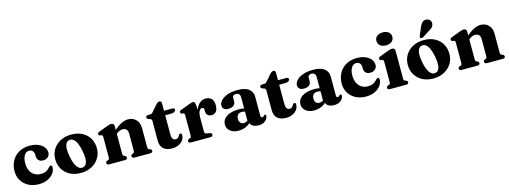

<svg xmlns="http://www.w3.org/2000/svg" viewBox="-11 -1580 6469 2439"><g transform="rotate(-15 3223.0 -360.5)"><path d="M507 -344.5Q507 -311.5 482.8 -288.5Q458.5 -265.5 418 -265.5Q379 -265.5 358.8 -286.8Q338.5 -308 338.5 -342V-358.5Q338.5 -391.5 321.5 -411.2Q304.5 -431 275.5 -431Q251 -431 231 -415Q211 -399 199 -367.8Q187 -336.5 187 -291.5Q187 -230.5 207.5 -189.5Q228 -148.5 264 -127.5Q300 -106.5 345.5 -106.5Q383 -106.5 412 -119Q441 -131.5 462.5 -159Q474 -170 480.2 -174Q486.5 -178 493 -178Q502 -178 506 -169.8Q510 -161.5 510 -149.5Q508.5 -105.5 480 -68.5Q451.5 -31.5 402 -9.2Q352.5 13 287.5 13Q213.5 13 155.2 -16.8Q97 -46.5 63.5 -100.5Q30 -154.5 30 -226.5Q30 -302 63 -361.8Q96 -421.5 156 -456Q216 -490.5 297.5 -490.5Q362 -490.5 409 -470.8Q456 -451 481.5 -418Q507 -385 507 -344.5Z M846 -490.5Q927 -490.5 988 -458.5Q1049 -426.5 1082.8 -369.5Q1116.5 -312.5 1116.5 -237Q1116.5 -166.5 1081.2 -109.8Q1046 -53 983.8 -20Q921.5 13 839.5 13Q759 13 698 -19.2Q637 -51.5 603 -108.5Q569 -165.5 569 -240Q569 -312 604.2 -368.5Q639.5 -425 701.8 -457.8Q764 -490.5 846 -490.5ZM882 -48.5Q908.5 -53.5 924 -77.5Q939.5 -101.5 941.8 -145.5Q944 -189.5 931 -254.5Q918.5 -318 899.5 -358.5Q880.5 -399 856 -416.8Q831.5 -434.5 804 -429Q777.5 -424 762 -400Q746.5 -376 744.5 -332Q742.5 -288 755 -223Q767 -160 786.2 -119.2Q805.5 -78.5 829.8 -61Q854 -43.5 882 -48.5Z M1408 -451.5V-91.5Q1408 -74 1411.8 -66.5Q1415.5 -59 1423.5 -55.5L1438 -50Q1454 -42 1454 -26.5Q1454 0 1421.5 0H1213.5Q1197 0 1189.2 -6.8Q1181.5 -13.5 1181.5 -25Q1181.5 -33.5 1186.2 -39.8Q1191 -46 1201 -50.5L1216.5 -55.5Q1225 -58.5 1228.5 -66.2Q1232 -74 1232 -91.5V-354Q1232 -368 1228 -374.2Q1224 -380.5 1215.5 -382.5L1197 -385Q1187 -388 1182.8 -393.2Q1178.5 -398.5 1178.5 -407Q1178.5 -417 1184.2 -423Q1190 -429 1205 -435L1308.5 -473.5Q1330 -482 1343.8 -485.8Q1357.5 -489.5 1369.5 -489.5Q1388.5 -489.5 1398.2 -478.8Q1408 -468 1408 -451.5ZM1391.5 -335 1365.5 -362.5 1382.5 -378Q1449.5 -440.5 1499 -465.5Q1548.5 -490.5 1591 -490.5Q1656.5 -490.5 1696.5 -448Q1736.5 -405.5 1736.5 -335.5V-92Q1736.5 -74.5 1740.2 -66.5Q1744 -58.5 1752.5 -55.5L1767 -50.5Q1777.5 -46 1782.2 -39.8Q1787 -33.5 1787 -25Q1787 -13.5 1779.2 -6.8Q1771.5 0 1754.5 0H1547Q1514 0 1514 -26.5Q1514 -42 1530 -50L1544.5 -55.5Q1553.5 -59 1557 -66.8Q1560.5 -74.5 1560.5 -92V-310.5Q1560.5 -348.5 1542.5 -367.2Q1524.5 -386 1493 -386Q1474 -386 1452.2 -377.5Q1430.5 -369 1410.5 -351.5Z M1865.5 -421 1845.5 -427.5Q1834 -432 1829 -438Q1824 -444 1824 -452.5Q1824 -464.5 1832 -471Q1840 -477.5 1853.5 -477.5H1882.5Q1893 -477.5 1901.2 -482Q1909.5 -486.5 1920 -499L1989 -578.5Q2002 -593 2013.8 -600Q2025.5 -607 2037 -607Q2049 -607 2056 -599Q2063 -591 2063 -576V-162Q2063 -126 2076.2 -107.2Q2089.5 -88.5 2113.5 -88.5Q2132 -88.5 2142.2 -96.8Q2152.5 -105 2158.8 -115.8Q2165 -126.5 2171.2 -135Q2177.5 -143.5 2188 -144Q2196.5 -144 2201.5 -138Q2206.5 -132 2206.5 -118Q2206.5 -82.5 2185.2 -53Q2164 -23.5 2126.5 -5.8Q2089 12 2041 12Q1968 12 1927.8 -23.5Q1887.5 -59 1887.5 -131.5V-390Q1887.5 -404 1882.2 -410.2Q1877 -416.5 1865.5 -421ZM1999 -418V-477.5H2173Q2186.5 -477.5 2194.2 -471.8Q2202 -466 2202 -455.5Q2202 -439.5 2186.5 -428.8Q2171 -418 2135.5 -418Z M2466 -269Q2466 -343.5 2486.2 -392.8Q2506.5 -442 2540 -466.2Q2573.5 -490.5 2612 -490.5Q2662.5 -490.5 2689.5 -461.2Q2716.5 -432 2716.5 -374.5Q2716.5 -319.5 2694 -293Q2671.5 -266.5 2636 -266.5Q2600 -266.5 2581.5 -285.5Q2563 -304.5 2563 -338V-357.5Q2562.5 -372 2556.5 -379.2Q2550.5 -386.5 2537 -386.5Q2523 -386.5 2511.2 -374.8Q2499.5 -363 2492 -338.5Q2484.5 -314 2484.5 -274ZM2473.5 -451.5 2484.5 -341.5V-91.5Q2484.5 -76 2489.8 -69Q2495 -62 2511.5 -59L2552 -52Q2565.5 -49.5 2571.8 -43.2Q2578 -37 2578 -25.5Q2578 -13.5 2569.5 -6.8Q2561 0 2545 0H2290Q2273.5 0 2265.8 -6.8Q2258 -13.5 2258 -25Q2258 -33.5 2262.8 -40Q2267.5 -46.5 2278 -50.5L2293 -55.5Q2301.5 -58.5 2305 -66.2Q2308.5 -74 2308.5 -91.5V-352.5Q2308.5 -366.5 2304.5 -372.8Q2300.5 -379 2292 -381L2273.5 -383.5Q2263.5 -386.5 2259.2 -391.8Q2255 -397 2255 -405.5Q2255 -415.5 2260.8 -421.8Q2266.5 -428 2282 -433.5L2382 -471Q2412 -482.5 2425.2 -485.8Q2438.5 -489 2446 -489Q2458 -489 2464.5 -480.5Q2471 -472 2473.5 -451.5Z M3066.5 -66V-76.5L3054 -78V-389Q3054 -416 3040 -431.5Q3026 -447 3001 -447Q2979.5 -447 2966.8 -437.5Q2954 -428 2954 -413.5V-364Q2954 -328 2929.5 -308.5Q2905 -289 2860.5 -289Q2822.5 -289 2803.2 -305.8Q2784 -322.5 2784 -353Q2784 -385 2812 -416.5Q2840 -448 2895.2 -469Q2950.5 -490 3033 -490Q3131.5 -490 3179.8 -452Q3228 -414 3228 -348.5V-99Q3228 -87 3233.2 -80.5Q3238.5 -74 3248.5 -74Q3258.5 -74 3263.8 -79Q3269 -84 3273.5 -89Q3276.5 -92 3279.8 -94.5Q3283 -97 3287.5 -97Q3295 -97 3298.2 -91.8Q3301.5 -86.5 3301.5 -78Q3301.5 -58.5 3287.8 -37.5Q3274 -16.5 3246.5 -1.8Q3219 13 3178 13Q3128 13 3097.2 -8.8Q3066.5 -30.5 3066.5 -66ZM2764.5 -105.5Q2764.5 -171 2823.2 -210Q2882 -249 2988 -249Q3019 -249 3043 -244.2Q3067 -239.5 3083.5 -231L3069.5 -193.5Q3056 -200.5 3042.5 -204Q3029 -207.5 3013 -207.5Q2980 -207.5 2961.2 -188.8Q2942.5 -170 2942.5 -135.5Q2942.5 -100.5 2959.5 -82.2Q2976.5 -64 3003.5 -64Q3024 -64 3043 -73.5Q3062 -83 3073.5 -98.5L3085 -64.5Q3059 -27.5 3013.2 -7.2Q2967.5 13 2915.5 13Q2848 13 2806.2 -20.2Q2764.5 -53.5 2764.5 -105.5Z M3364.5 -421 3344.5 -427.5Q3333 -432 3328 -438Q3323 -444 3323 -452.5Q3323 -464.5 3331 -471Q3339 -477.5 3352.5 -477.5H3381.5Q3392 -477.5 3400.2 -482Q3408.5 -486.5 3419 -499L3488 -578.5Q3501 -593 3512.8 -600Q3524.5 -607 3536 -607Q3548 -607 3555 -599Q3562 -591 3562 -576V-162Q3562 -126 3575.2 -107.2Q3588.5 -88.5 3612.5 -88.5Q3631 -88.5 3641.2 -96.8Q3651.5 -105 3657.8 -115.8Q3664 -126.5 3670.2 -135Q3676.5 -143.5 3687 -144Q3695.5 -144 3700.5 -138Q3705.5 -132 3705.5 -118Q3705.5 -82.5 3684.2 -53Q3663 -23.5 3625.5 -5.8Q3588 12 3540 12Q3467 12 3426.8 -23.5Q3386.5 -59 3386.5 -131.5V-390Q3386.5 -404 3381.2 -410.2Q3376 -416.5 3364.5 -421ZM3498 -418V-477.5H3672Q3685.5 -477.5 3693.2 -471.8Q3701 -466 3701 -455.5Q3701 -439.5 3685.5 -428.8Q3670 -418 3634.5 -418Z M4060 -66V-76.5L4047.5 -78V-389Q4047.5 -416 4033.5 -431.5Q4019.5 -447 3994.5 -447Q3973 -447 3960.2 -437.5Q3947.5 -428 3947.5 -413.5V-364Q3947.5 -328 3923 -308.5Q3898.5 -289 3854 -289Q3816 -289 3796.8 -305.8Q3777.5 -322.5 3777.5 -353Q3777.5 -385 3805.5 -416.5Q3833.5 -448 3888.8 -469Q3944 -490 4026.5 -490Q4125 -490 4173.2 -452Q4221.5 -414 4221.5 -348.5V-99Q4221.5 -87 4226.8 -80.5Q4232 -74 4242 -74Q4252 -74 4257.2 -79Q4262.5 -84 4267 -89Q4270 -92 4273.2 -94.5Q4276.5 -97 4281 -97Q4288.5 -97 4291.8 -91.8Q4295 -86.5 4295 -78Q4295 -58.5 4281.2 -37.5Q4267.5 -16.5 4240 -1.8Q4212.5 13 4171.5 13Q4121.5 13 4090.8 -8.8Q4060 -30.5 4060 -66ZM3758 -105.5Q3758 -171 3816.8 -210Q3875.5 -249 3981.5 -249Q4012.5 -249 4036.5 -244.2Q4060.5 -239.5 4077 -231L4063 -193.5Q4049.5 -200.5 4036 -204Q4022.5 -207.5 4006.5 -207.5Q3973.5 -207.5 3954.8 -188.8Q3936 -170 3936 -135.5Q3936 -100.5 3953 -82.2Q3970 -64 3997 -64Q4017.5 -64 4036.5 -73.5Q4055.5 -83 4067 -98.5L4078.5 -64.5Q4052.5 -27.5 4006.8 -7.2Q3961 13 3909 13Q3841.5 13 3799.8 -20.2Q3758 -53.5 3758 -105.5Z M4809.5 -344.5Q4809.5 -311.5 4785.2 -288.5Q4761 -265.5 4720.5 -265.5Q4681.5 -265.5 4661.2 -286.8Q4641 -308 4641 -342V-358.5Q4641 -391.5 4624 -411.2Q4607 -431 4578 -431Q4553.5 -431 4533.5 -415Q4513.5 -399 4501.5 -367.8Q4489.5 -336.5 4489.5 -291.5Q4489.5 -230.5 4510 -189.5Q4530.5 -148.5 4566.5 -127.5Q4602.5 -106.5 4648 -106.5Q4685.5 -106.5 4714.5 -119Q4743.5 -131.5 4765 -159Q4776.5 -170 4782.8 -174Q4789 -178 4795.5 -178Q4804.5 -178 4808.5 -169.8Q4812.5 -161.5 4812.5 -149.5Q4811 -105.5 4782.5 -68.5Q4754 -31.5 4704.5 -9.2Q4655 13 4590 13Q4516 13 4457.8 -16.8Q4399.5 -46.5 4366 -100.5Q4332.5 -154.5 4332.5 -226.5Q4332.5 -302 4365.5 -361.8Q4398.5 -421.5 4458.5 -456Q4518.5 -490.5 4600 -490.5Q4664.5 -490.5 4711.5 -470.8Q4758.5 -451 4784 -418Q4809.5 -385 4809.5 -344.5Z M5102 -451.5V-91.5Q5102 -74 5105.8 -66.2Q5109.5 -58.5 5118 -55.5L5133 -50.5Q5143.5 -46.5 5148 -40Q5152.5 -33.5 5152.5 -25Q5152.5 -13.5 5144.8 -6.8Q5137 0 5120.5 0H4907.5Q4891 0 4883.2 -6.8Q4875.5 -13.5 4875.5 -25Q4875.5 -33.5 4880.2 -39.8Q4885 -46 4895 -50.5L4910.5 -55.5Q4919 -58.5 4922.8 -66.2Q4926.5 -74 4926.5 -91.5V-354Q4926.5 -368 4922.2 -374.2Q4918 -380.5 4909.5 -382.5L4891 -385Q4881 -388 4876.8 -393.2Q4872.5 -398.5 4872.5 -407Q4872.5 -417 4878.2 -423Q4884 -429 4899.5 -435L5002.5 -473.5Q5025.5 -482 5038.8 -485.8Q5052 -489.5 5062 -489.5Q5082 -489.5 5092 -478.8Q5102 -468 5102 -451.5ZM5003.5 -549.5Q4955.5 -549.5 4927.2 -572.8Q4899 -596 4899 -635.5Q4899 -674.5 4927.2 -697.2Q4955.5 -720 5003.5 -720Q5051.5 -720 5079.8 -697.2Q5108 -674.5 5108 -635.5Q5108 -596 5079.8 -572.8Q5051.5 -549.5 5003.5 -549.5Z M5482 -490.5Q5563 -490.5 5624 -458.5Q5685 -426.5 5718.8 -369.5Q5752.5 -312.5 5752.5 -237Q5752.5 -166.5 5717.2 -109.8Q5682 -53 5619.8 -20Q5557.5 13 5475.5 13Q5395 13 5334 -19.2Q5273 -51.5 5239 -108.5Q5205 -165.5 5205 -240Q5205 -312 5240.2 -368.5Q5275.5 -425 5337.8 -457.8Q5400 -490.5 5482 -490.5ZM5518 -48.5Q5544.5 -53.5 5560 -77.5Q5575.5 -101.5 5577.8 -145.5Q5580 -189.5 5567 -254.5Q5554.5 -318 5535.5 -358.5Q5516.5 -399 5492 -416.8Q5467.5 -434.5 5440 -429Q5413.5 -424 5398 -400Q5382.5 -376 5380.5 -332Q5378.5 -288 5391 -223Q5403 -160 5422.2 -119.2Q5441.5 -78.5 5465.8 -61Q5490 -43.5 5518 -48.5ZM5490.5 -658Q5506.5 -695.5 5528.2 -716.8Q5550 -738 5583.5 -733Q5614 -730 5629 -708.5Q5644 -687 5641 -663.5Q5637.5 -637 5620.5 -618.8Q5603.5 -600.5 5571.5 -583.5L5483 -526.5Q5474 -522.5 5464.2 -522.8Q5454.5 -523 5448.5 -528.5Q5441.5 -535 5443 -543Q5444.5 -551 5449 -559Z M6044 -451.5V-91.5Q6044 -74 6047.8 -66.5Q6051.5 -59 6059.5 -55.5L6074 -50Q6090 -42 6090 -26.5Q6090 0 6057.5 0H5849.5Q5833 0 5825.2 -6.8Q5817.5 -13.5 5817.5 -25Q5817.5 -33.5 5822.2 -39.8Q5827 -46 5837 -50.5L5852.5 -55.5Q5861 -58.5 5864.5 -66.2Q5868 -74 5868 -91.5V-354Q5868 -368 5864 -374.2Q5860 -380.5 5851.5 -382.5L5833 -385Q5823 -388 5818.8 -393.2Q5814.5 -398.5 5814.5 -407Q5814.5 -417 5820.2 -423Q5826 -429 5841 -435L5944.5 -473.5Q5966 -482 5979.8 -485.8Q5993.5 -489.5 6005.5 -489.5Q6024.5 -489.5 6034.2 -478.8Q6044 -468 6044 -451.5ZM6027.5 -335 6001.5 -362.5 6018.5 -378Q6085.5 -440.5 6135 -465.5Q6184.5 -490.5 6227 -490.5Q6292.5 -490.5 6332.5 -448Q6372.5 -405.5 6372.5 -335.5V-92Q6372.5 -74.5 6376.2 -66.5Q6380 -58.5 6388.5 -55.5L6403 -50.5Q6413.5 -46 6418.2 -39.8Q6423 -33.5 6423 -25Q6423 -13.5 6415.2 -6.8Q6407.5 0 6390.5 0H6183Q6150 0 6150 -26.5Q6150 -42 6166 -50L6180.5 -55.5Q6189.5 -59 6193 -66.8Q6196.5 -74.5 6196.5 -92V-310.5Q6196.5 -348.5 6178.5 -367.2Q6160.5 -386 6129 -386Q6110 -386 6088.2 -377.5Q6066.5 -369 6046.5 -351.5Z"/></g></svg>

Font: Fraunces
Style: Bold
Weight: 700
Version: Version 1.000;[b76b70a41]